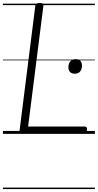

<svg xmlns="http://www.w3.org/2000/svg" viewBox="-20 -910 665 1305"><path d="M138 0Q110 0 113 -23L220 -871Q221 -881 228 -885.5Q235 -890 249 -890Q263 -890 269.5 -885.5Q276 -881 275 -871L171 -50H556Q566 -50 569 -44Q572 -38 571 -25Q570 -12 565 -6Q560 0 551 0ZM488 -409Q468 -409 456.5 -420Q445 -431 445 -453Q445 -478 458 -493Q471 -508 495 -508Q515 -508 526 -497Q537 -486 537 -463Q537 -439 524.5 -424Q512 -409 488 -409ZM0 365H625V375H0ZM0 -20H625V0H0ZM0 -505H625V-500H0ZM0 -885H625V-875H0Z"/></svg>

Font: Playwrite GB J Guides
Style: Italic
Weight: 400
Italic angle: -7.01216°
Designer: Veronika Burian, José Scaglione
Foundry: TypeTogether
Version: Version 1.003